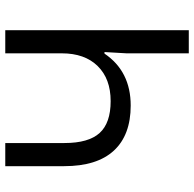

<svg xmlns="http://www.w3.org/2000/svg" viewBox="-24 -730 754 747"><g transform="rotate(-90 353.5 -357.0)"><path d="M519 -242 524 -328H518Q449 -226 316 -226Q201 -226 140.5 -291.5Q80 -357 80 -485V-714H170V-484Q170 -390 209 -347Q248 -304 333 -304Q420 -304 469.5 -354.5Q519 -405 519 -494V-714H609V0H519Z"/></g></svg>

Font: Noto Sans Georgian
Style: Regular
Weight: 400
Designer: Monotype Design team
Foundry: Monotype Imaging Inc.
Version: Version 1.000